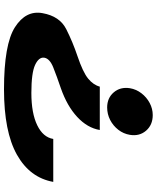

<svg xmlns="http://www.w3.org/2000/svg" viewBox="63 -805 746 912"><g transform="rotate(90 436.0 -349.0)"><path d="M597.5 -450Q587.5 -391 535.5 -342.8Q483.5 -294.5 399 -265Q341.5 -245.5 299.8 -228.8Q258 -212 254 -186Q250.5 -160.5 288.2 -142.8Q326 -125 421.5 -125Q517.5 -125 574.8 -152.8Q632 -180.5 640 -229H844Q824 -117.5 714.5 -56.2Q605 5 404.5 5Q190.5 5 109.2 -47Q28 -99 42.5 -178Q57 -259.5 118.2 -290.5Q179.5 -321.5 246.5 -344Q323.5 -370 353.5 -394.8Q383.5 -419.5 391.5 -450ZM526.5 -701.5Q573.5 -701.5 600.8 -669.8Q628 -638 620.5 -593Q615.5 -562.5 596.5 -538Q577.5 -513.5 549.8 -499.2Q522 -485 490.5 -485Q445.5 -485 418.8 -516.2Q392 -547.5 399 -593Q404 -623 423 -647.8Q442 -672.5 469.2 -687Q496.5 -701.5 526.5 -701.5Z"/></g></svg>

Font: Anybody UltraExpanded Regular
Style: Bold Italic
Weight: 700
Width: 9
Italic angle: -10°
Designer: Tyler Finck
Foundry: Etcetera Type Company
Version: Version 1.010; ttfautohint (v1.8.3) -l 8 -r 50 -G 200 -x 14 